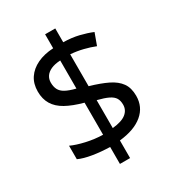

<svg xmlns="http://www.w3.org/2000/svg" viewBox="-193 -875 959 1048"><g transform="rotate(-30 286.0 -350.5)"><path d="M253 -49Q198 -50 146 -58.5Q94 -67 62 -82V-167Q96 -151 149 -139Q202 -127 253 -126V-328Q187 -346 145 -369.5Q103 -393 82.5 -427Q62 -461 62 -508Q62 -557 85.5 -592Q109 -627 152 -647.5Q195 -668 253 -671V-759H317V-672Q370 -671 413.5 -660.5Q457 -650 493 -635L466 -561Q434 -574 395.5 -583.5Q357 -593 317 -596V-395Q383 -376 427 -354.5Q471 -333 493.5 -301.5Q516 -270 516 -220Q516 -150 464 -106.5Q412 -63 317 -53V58H253ZM317 -131Q376 -137 403 -158.5Q430 -180 430 -214Q430 -239 420 -255.5Q410 -272 385.5 -284Q361 -296 317 -307ZM253 -594Q217 -592 194 -581.5Q171 -571 159.5 -554Q148 -537 148 -515Q148 -489 157.5 -470.5Q167 -452 190 -439.5Q213 -427 253 -417Z"/></g></svg>

Font: Noto Sans Cherokee
Style: Regular
Weight: 400
Designer: Monotype Design Team
Foundry: Monotype Imaging Inc.
Version: Version 2.001